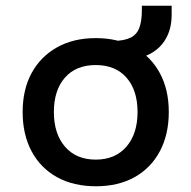

<svg xmlns="http://www.w3.org/2000/svg" viewBox="-20 -641 668 670"><path d="M315 9Q236 9 178.5 -23Q121 -55 90 -113.5Q59 -172 59 -250Q59 -328 90 -385.5Q121 -443 178.5 -475.5Q236 -508 314 -508Q393 -508 450 -475.5Q507 -443 538 -385.5Q569 -328 569 -250Q569 -172 538 -113.5Q507 -55 450 -23Q393 9 315 9ZM314 -84Q382 -84 421 -129Q460 -174 460 -250Q460 -326 421.5 -370Q383 -414 314 -414Q245 -414 206.5 -370Q168 -326 168 -250Q168 -174 207 -129Q246 -84 314 -84ZM443 -435 376 -478V-498Q414 -499 435.5 -509.5Q457 -520 466 -543.5Q475 -567 475 -605V-621H579V-590Q579 -546 562.5 -513Q546 -480 515.5 -460Q485 -440 443 -435Z"/></svg>

Font: Nunito Sans 7pt SemiBold
Style: Regular
Weight: 600
Designer: Vernon Adams
Foundry: Vernon Adams
Version: Version 3.101;gftools[0.9.27]